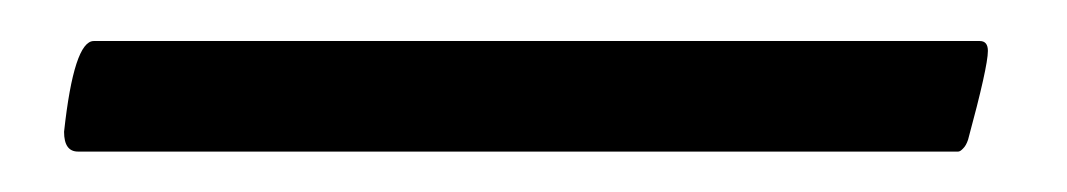

<svg xmlns="http://www.w3.org/2000/svg" viewBox="-20 -33 528 95"><path d="M11.7 32.2Q16.6 -12.7 26.4 -12.7H464.8Q468.8 -12.7 468.8 -7.8Q468.8 0 459 36.1Q458 39.1 456.5 40.5Q455.1 42 454.1 42H453.1H18.6Q11.7 42 11.7 32.2Z"/></svg>

Font: Crimson
Style: Semibold
Weight: 600
Version: Version 0.8